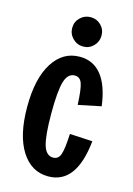

<svg xmlns="http://www.w3.org/2000/svg" viewBox="-107 -730 547 791"><g transform="rotate(15 167.0 -334.5)"><path d="M22 -250Q22 -371 64.5 -438Q107 -505 179 -505Q237 -505 272 -461Q307 -417 318 -331L221 -311Q218 -378 209.5 -401.5Q201 -425 179 -425Q149 -425 137 -385.5Q125 -346 125 -250Q125 -155 137 -115Q149 -75 179 -75Q201 -75 209.5 -98Q218 -121 221 -187L318 -182Q299 5 179 5Q107 5 64.5 -62Q22 -129 22 -250ZM117 -612Q117 -638 135.5 -656Q154 -674 180 -674Q206 -674 224 -656Q242 -638 242 -612Q242 -586 224 -567.5Q206 -549 180 -549Q154 -549 135.5 -567.5Q117 -586 117 -612Z"/></g></svg>

Font: Piscolabis
Style: Regular
Weight: 400
Designer: Ariel Martín Pérez
Foundry: Tunera Type Foundry
Version: Version 1.000